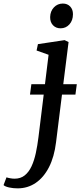

<svg xmlns="http://www.w3.org/2000/svg" viewBox="-141 -789 456 1064"><path d="M-43.3 254.8Q-68.4 254.8 -90.4 249.9Q-112.4 245.1 -121.3 236.8L-105 193.7Q-98 196.4 -84.8 198.8Q-71.5 201.2 -60.3 201.2Q-26.8 201.2 -3.9 182.8Q18.9 164.5 33.8 132.5Q48.6 100.4 57.6 58.8Q66.5 17.2 72.2 -29.2L101.2 -264.8H25.2L32.8 -322.3H108.2L128.2 -485.4L61.7 -509.1L69.2 -544.4L217 -566.6L239 -556L209.6 -322.3H284.6L277 -264.8H202.5L169.6 -0.7Q159.6 80.9 130.2 138Q100.8 195 56.4 224.9Q12.1 254.8 -43.3 254.8ZM194.3 -632.1Q169.1 -632.1 152.7 -649.1Q136.4 -666.2 136.9 -694.6Q137.7 -727 157.7 -748.1Q177.8 -769.3 207.3 -769.3Q232.6 -769.3 248.1 -752.8Q263.5 -736.3 263.3 -710.2Q263.2 -675.7 243.7 -653.9Q224.2 -632.1 194.3 -632.1Z"/></svg>

Font: Merriweather Light
Style: Italic
Weight: 300
Italic angle: -7.8°
Designer: Eben Sorkin
Foundry: Eben Sorkin
Version: Version 2.101